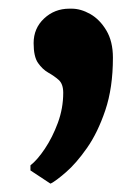

<svg xmlns="http://www.w3.org/2000/svg" viewBox="-20 -186 326 454"><path d="M99 248 52 217V205Q68.5 192 86.2 165.5Q104 139 116.8 104.5Q129.5 70 129.5 33.5Q129.5 12.5 118.8 3Q108 -6.5 94.2 -14.2Q80.5 -22 70 -37Q59.5 -52 59.5 -84Q59.5 -119 84.2 -142.2Q109 -165.5 144 -165.5H149.5Q171 -165.5 193.5 -152.8Q216 -140 231.5 -114Q247 -88 247 -49.5Q247 21.5 229 74.8Q211 128 185.5 164.2Q160 200.5 136 221.2Q112 242 100 248Z"/></svg>

Font: Merriweather 24pt Black
Style: Regular
Weight: 900
Designer: Eben Sorkin
Foundry: Eben Sorkin
Version: Version 2.100